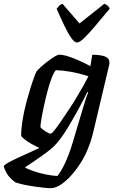

<svg xmlns="http://www.w3.org/2000/svg" viewBox="-87 -787 613 1007"><path d="M178 200Q166 200 142.5 197.5Q119 195 91.5 191Q64 187 38 181.5Q12 176 -7 169Q-37 147 -51 123Q-65 99 -67 85Q-65 78 -46.5 67.5Q-28 57 -0.5 44Q27 31 58.5 17Q90 3 120 -11Q100 -20 78.5 -32Q57 -44 41.5 -56.5Q26 -69 24 -75Q24 -111 31 -155Q38 -199 49.5 -243Q61 -287 72.5 -324Q84 -361 93 -385Q102 -409 105 -413Q111 -421 126.5 -435Q142 -449 161.5 -464Q181 -479 198 -489.5Q215 -500 224 -500Q243 -500 270 -491.5Q297 -483 327.5 -469.5Q358 -456 387 -440L397 -500Q406 -500 421 -499Q436 -498 451.5 -494.5Q467 -491 477 -482.5Q487 -474 487 -459Q487 -458 487 -454.5Q487 -451 486 -448L399 -81Q389 -42 372 -1.5Q355 39 331.5 74.5Q308 110 281.5 138.5Q255 167 228.5 183.5Q202 200 178 200ZM214 136Q234 112 255 67Q276 22 296 -45L352 -233Q359 -257 365.5 -276Q372 -295 376 -301L371 -304Q351 -263 323 -212Q295 -161 266.5 -114Q238 -67 211 -36Q198 -20 175 -1.5Q152 17 127 34.5Q102 52 79.5 67Q57 82 44 91Q58 100 88.5 110.5Q119 121 154 128Q189 135 214 136ZM179 -86Q184 -86 198 -103Q212 -120 231 -148Q250 -176 272 -209Q294 -242 314.5 -276Q335 -310 351.5 -339.5Q368 -369 377 -387Q327 -403 284 -410.5Q241 -418 206 -419Q195 -407 183.5 -377Q172 -347 162 -308.5Q152 -270 143.5 -231Q135 -192 130 -162Q125 -132 125 -120Q135 -108 153 -97Q171 -86 179 -86ZM317 -564Q304 -564 287.5 -587Q271 -610 251.5 -650.5Q232 -691 210 -741Q217 -749 223.5 -756.5Q230 -764 241 -767L330 -664L460 -767Q472 -763 479.5 -755.5Q487 -748 488 -741Q447 -692 413 -651.5Q379 -611 354.5 -587.5Q330 -564 317 -564Z"/></svg>

Font: Texturina Medium 12pt SemiBold
Style: Italic
Weight: 600
Italic angle: -11°
Version: Version 1.002